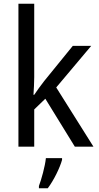

<svg xmlns="http://www.w3.org/2000/svg" viewBox="-20 -780 525 1021"><path d="M162 -370V-760H78V0H162V-198L221 -255L378 0H477L279 -315L465 -536H367L215 -349C199 -329 174 -294 162 -276H158C160 -305 162 -343 162 -370ZM310 70V61H224C220 103 200 175 187 209V221H234C266 179 299 111 310 70Z"/></svg>

Font: Noto Sans Gurmukhi SemiCondensed
Style: Regular
Weight: 400
Width: 4
Designer: Jelle Bosma - Monotype Design Team
Foundry: Monotype Imaging Inc.
Version: Version 2.004